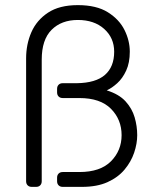

<svg xmlns="http://www.w3.org/2000/svg" viewBox="-20 -730 608 750"><path d="M104 0Q94 0 88 -6Q82 -12 82 -22V-502Q82 -557 102.5 -604Q123 -651 167.5 -680.5Q212 -710 284 -710Q357 -710 401.5 -682Q446 -654 466.5 -612.5Q487 -571 487 -528Q487 -485 473 -454.5Q459 -424 438 -405Q417 -386 397 -377Q445 -362 470.5 -334Q496 -306 506 -271.5Q516 -237 516 -202Q516 -169 504 -133.5Q492 -98 466.5 -67.5Q441 -37 400 -18.5Q359 0 300 0H225Q215 0 209 -6Q203 -12 203 -22V-36Q203 -46 209 -52Q215 -58 225 -58H290Q372 -58 413.5 -100Q455 -142 455 -202Q455 -263 413.5 -305Q372 -347 290 -347H225Q215 -347 209 -353Q203 -359 203 -369V-383Q203 -393 209 -399Q215 -405 225 -405H280Q354 -406 390 -437.5Q426 -469 426 -528Q426 -582 387 -617Q348 -652 284 -652Q220 -652 181.5 -613.5Q143 -575 143 -497V-22Q143 -12 137 -6Q131 0 121 0Z"/></svg>

Font: Rubik Light
Style: Regular
Weight: 300
Designer: Hubert and Fischer
Foundry: Hubert and Fischer
Version: Version 2.300;gftools[0.9.30]